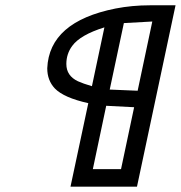

<svg xmlns="http://www.w3.org/2000/svg" viewBox="-20 -702 680 722"><path d="M552.7 -621.1 445.8 -615.2 392.6 -365.2 497.6 -360.8ZM372.6 -599.1Q281.7 -570.8 251.5 -529.3Q229.5 -499.5 229.5 -461.4Q229.5 -417 272.9 -396.5Q292 -387.7 325.7 -377.9ZM484.4 -298.8 379.4 -304.2 329.1 -65.9H435.1ZM245.1 0 312 -314Q220.2 -334.5 186.5 -369.1Q157.7 -399.4 157.7 -445.3Q165 -620.1 414.1 -669.9Q476.6 -682.1 543.9 -682.1H640.1L495.1 0Z"/></svg>

Font: Tuffy
Style: Italic
Weight: 400
Italic angle: -12°
Designer: Thatcher Ulrich, Karoly Barta and Michael Everson
Version: Version 001.271